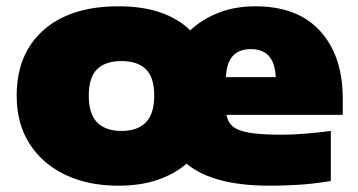

<svg xmlns="http://www.w3.org/2000/svg" viewBox="-20 -579 1137 610"><path d="M356 11Q260.5 11 187.8 -23.5Q115 -58 74 -122Q33 -186 33 -275Q33 -408.5 118.8 -483.8Q204.5 -559 356 -559Q434 -559 490.8 -539Q547.5 -519 584.5 -482.5Q622 -518 674.5 -538.5Q727 -559 791 -559Q926 -559 997.5 -480Q1069 -401 1069 -265V-214H699.5Q703.5 -191 719.8 -177.2Q736 -163.5 773 -157.2Q810 -151 876 -151Q910.5 -151 952 -154.5Q993.5 -158 1031 -163V-4Q978 5 930 8Q882 11 839 11Q745 11 679.5 -6.8Q614 -24.5 572.5 -59Q534.5 -26 480.5 -7.5Q426.5 11 356 11ZM777 -423Q701 -423 698 -334H856Q852.5 -423 777 -423ZM366 -163Q417 -163 443.5 -190.2Q470 -217.5 470 -275Q470 -333 443.5 -359Q417 -385 366 -385Q315 -385 288.5 -359Q262 -333 262 -275Q262 -217.5 288.5 -190.2Q315 -163 366 -163Z"/></svg>

Font: Encode Sans Expanded Black
Style: Regular
Weight: 900
Width: 7
Designer: Multiple Designers
Foundry: Impallari Type
Version: Version 3.000; ttfautohint (v1.8.3) -l 8 -r 50 -G 200 -x 14 